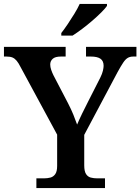

<svg xmlns="http://www.w3.org/2000/svg" viewBox="-22 -951 710 971"><path d="M162 0V-49H200Q218 -49 233 -53Q248 -57 257.5 -70.5Q267 -84 267 -112V-270L82 -612Q72 -632 62.5 -643.5Q53 -655 41.5 -660Q30 -665 11 -665H-2V-714H310V-665H286Q257 -665 244.5 -653.5Q232 -642 232 -625Q232 -612 237 -597.5Q242 -583 248 -571L322 -429Q338 -398 349 -371Q360 -344 368 -321Q378 -345 393 -376Q408 -407 425 -440L485 -558Q495 -578 498.5 -593.5Q502 -609 502 -618Q502 -643 486 -654Q470 -665 438 -665H413V-714H668V-665H652Q636 -665 624.5 -658.5Q613 -652 601.5 -635Q590 -618 573 -587L404 -269V-115Q404 -85 413 -71Q422 -57 437 -53Q452 -49 470 -49H509V0ZM288 -784Q303 -803 320.5 -829Q338 -855 354.5 -882Q371 -909 381 -931H519V-921Q510 -908 490 -888Q470 -868 444.5 -846Q419 -824 393 -804.5Q367 -785 345 -771H288Z"/></svg>

Font: Noto Serif Armenian SemiBold
Style: Regular
Weight: 600
Version: Version 2.007